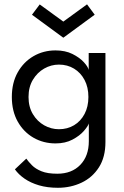

<svg xmlns="http://www.w3.org/2000/svg" viewBox="-20 -658 578 897"><path d="M250.4 219.3Q201.3 219.3 162.1 207.8Q123 196.2 94.7 176.6Q66.4 157 49.6 133.1L102.8 83.1Q113.3 97.8 129.5 114.2Q145.6 130.6 173.7 142.1Q201.7 153.6 247.7 153.6Q315.1 153.6 355.1 112.2Q395 70.8 395 1.4V-7.3H472.6V5.3Q472.6 76.4 442 124Q411.4 171.6 360.9 195.4Q310.4 219.3 250.4 219.3ZM395 0V-81.4Q391.4 -68.9 372 -46.4Q352.6 -23.9 319 -6Q285.4 12 239.4 12Q182.9 12 136.5 -14.6Q90.1 -41.3 62.7 -90.1Q35.3 -138.9 35.3 -205Q35.3 -271.1 62.7 -319.9Q90.1 -368.7 136.5 -395.6Q182.9 -422.5 239.4 -422.5Q284.8 -422.5 318.1 -406Q351.4 -389.4 371.2 -368Q390.9 -346.6 394.4 -331.4V-410.5H472.6V0ZM113.3 -205Q113.3 -158.7 133.6 -124.8Q153.9 -90.9 186.4 -72.6Q218.9 -54.3 255.3 -54.3Q294.9 -54.3 326 -72.9Q357.1 -91.6 375 -125.5Q393 -159.4 393 -205Q393 -250.6 375 -284.5Q357.1 -318.4 326 -337.3Q294.9 -356.2 255.3 -356.2Q218.9 -356.2 186.4 -337.7Q153.9 -319.1 133.6 -285.2Q113.3 -251.3 113.3 -205ZM129.4 -589.1 165.6 -637.3 275.8 -557.1 386.6 -637.7 422.4 -589.3 275.8 -481.8Z"/></svg>

Font: League Spartan Extralight
Style: Regular
Weight: 200
Foundry: The League of Moveable Type
Version: Version 2.300; ttfautohint (v1.8.3)